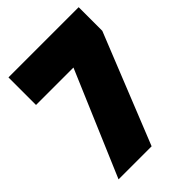

<svg xmlns="http://www.w3.org/2000/svg" viewBox="-212 -833 936 936"><g transform="rotate(-45 256.0 -365.5)"><path d="M502 -568 274 0H46L276 -541H18V-731H502Z"/></g></svg>

Font: Poppins Black A&M
Style: Regular
Weight: 900
Designer: Ninad Kale (Devanagari), Jonny Pinhorn (Latin)
Foundry: Indian Type Foundry
Version: 4.004